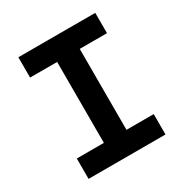

<svg xmlns="http://www.w3.org/2000/svg" viewBox="-161 -820 909 948"><g transform="rotate(-30 293.0 -346.5)"><path d="M228 0V-693.4H356.9V0ZM73.7 0V-116.2H512.2V0ZM73.7 -577.6V-693.4H512.2V-577.6Z"/></g></svg>

Font: Cascadia Mono
Style: Regular
Weight: 400
Monospace: yes
Designer: Aaron Bell
Foundry: Saja Typeworks
Version: Version 2404.023